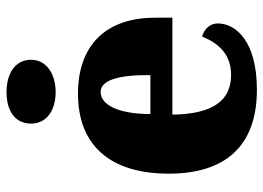

<svg xmlns="http://www.w3.org/2000/svg" viewBox="-132 -684 825 602"><g transform="rotate(-90 281.0 -382.5)"><path d="M294 -621C348 -621 395 -648 395 -698C395 -751 348 -775 294 -775C238 -775 195 -751 195 -698C195 -648 238 -621 294 -621ZM301 10C452 10 509 -55 509 -113C509 -138 491 -155 468 -162C447 -110 412 -71 348 -71C267 -71 225 -128 223 -255H527V-309C527 -467 437 -551 289 -551C130 -551 38 -454 38 -266C38 -91 123 10 301 10ZM347 -324H225C225 -425 254 -480 294 -480C331 -480 348 -424 347 -324Z"/></g></svg>

Font: Noto Serif Devanagari SemiCondensed Black
Style: Regular
Weight: 900
Width: 4
Designer: Universal Thirst, Indian Type Foundry and the Monotype Design Team
Foundry: Monotype Imaging Inc.
Version: Version 2.004